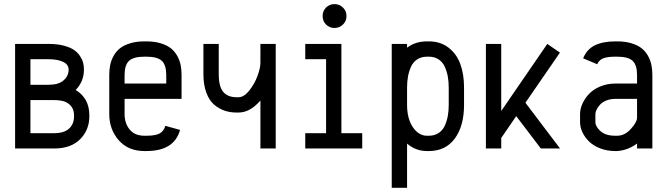

<svg xmlns="http://www.w3.org/2000/svg" viewBox="-20 -710 3191 918"><path d="M52.2 0V-500H212.9Q253.9 -500 285.2 -491.7Q316.4 -483.4 334.2 -470.9Q352.1 -458.5 363 -441.4Q374 -424.3 377.7 -408.9Q381.3 -393.6 381.3 -377Q381.3 -320.3 341.8 -279.8Q407.2 -240.2 407.2 -158.7V-154.3Q407.2 -88.4 363 -44.2Q318.8 0 239.3 0ZM125.5 -73.2H239.3Q286.1 -73.2 310.1 -95Q334 -116.7 334 -154.3V-158.7Q334 -186 319.3 -203.1Q304.7 -220.2 284.7 -225.8Q264.6 -231.4 238.8 -231.4H125.5ZM212.9 -304.7Q260.3 -304.7 284.2 -325.9Q308.1 -347.2 308.1 -377Q308.1 -401.9 281.5 -414.3Q254.9 -426.8 212.9 -426.8H125.5V-304.7Z M575.7 -237.3V-164.6Q575.7 -120.6 599.9 -90.8Q624 -61 670.9 -61H679.7Q726.1 -61 745.1 -73Q764.2 -85 770.5 -108.4L840.8 -88.9Q813.5 12.2 679.7 12.2H670.9Q592.8 12.2 547.6 -39.6Q502.4 -91.3 502.4 -164.6V-351.1Q502.4 -377 506.8 -398.9Q511.2 -420.9 522.9 -442.4Q534.7 -463.9 553.2 -478.8Q571.8 -493.7 601.8 -502.9Q631.8 -512.2 670.9 -512.2H679.7Q718.8 -512.2 748.8 -502.9Q778.8 -493.7 797.4 -478.8Q815.9 -463.9 827.6 -442.4Q839.4 -420.9 843.8 -398.9Q848.1 -377 848.1 -351.1V-237.3ZM774.9 -310.5V-351.1Q774.9 -398.9 753.9 -418.9Q732.9 -439 679.7 -439H670.9Q617.7 -439 596.7 -418.9Q575.7 -398.9 575.7 -351.1V-310.5Z M1225.1 -229.5Q1175.8 -171.9 1120.1 -171.9H1111.3Q1081.5 -171.9 1055.2 -180.4Q1028.8 -189 1004.9 -208.7Q981 -228.5 966.8 -266.1Q952.6 -303.7 952.6 -356V-500H1025.9V-356Q1025.9 -295.4 1047.6 -270.3Q1069.3 -245.1 1111.3 -245.1H1120.1Q1146.5 -245.1 1171.9 -277.1Q1197.3 -309.1 1211.2 -347.2Q1225.1 -385.3 1225.1 -409.7V-500H1298.3V0H1225.1Z M1538.8 -592.8Q1522.5 -609.4 1522.5 -633.3Q1522.5 -657.2 1538.8 -673.8Q1555.2 -690.4 1579.1 -690.4Q1603 -690.4 1619.9 -673.8Q1636.7 -657.2 1636.7 -633.3Q1636.7 -609.4 1619.9 -592.8Q1603 -576.2 1579.1 -576.2Q1555.2 -576.2 1538.8 -592.8ZM1439.5 -500H1612.3V-73.2H1711.9V0H1439.5V-73.2H1539.1V-426.8H1439.5Z M1926.3 -208.5Q1926.3 -142.6 1954.1 -101.8Q1981.9 -61 2021.5 -61H2030.3Q2057.6 -61 2077.1 -74Q2096.7 -86.9 2106.7 -109.1Q2116.7 -131.3 2121.1 -155.8Q2125.5 -180.2 2125.5 -208.5V-291.5Q2125.5 -319.8 2121.1 -344Q2116.7 -368.2 2106.7 -390.6Q2096.7 -413.1 2077.1 -426Q2057.6 -439 2030.3 -439H2021.5Q1994.1 -439 1974.6 -426Q1955.1 -413.1 1945.1 -390.6Q1935.1 -368.2 1930.7 -344Q1926.3 -319.8 1926.3 -291.5ZM1926.3 188H1853V-500H1926.3V-481.9Q1965.8 -512.2 2021.5 -512.2H2030.3Q2085.4 -512.2 2124.3 -482.4Q2163.1 -452.6 2180.9 -403.8Q2198.7 -355 2198.7 -291.5V-208.5Q2198.7 -107.4 2154.5 -47.6Q2110.4 12.2 2030.3 12.2H2021.5Q1967.8 12.2 1926.3 -23.4Z M2376.5 0H2303.2V-500H2376.5V-179.2L2596.7 -500L2657.2 -458.5L2492.2 -218.8L2657.7 0H2565.9L2448.2 -154.8L2376.5 -50.3Z M2921.9 -237.3Q2897.5 -237.3 2877.9 -229Q2858.4 -220.7 2847.9 -208.5Q2837.4 -196.3 2832 -184.8Q2826.7 -173.3 2826.7 -164.6V-126.5Q2826.7 -105.5 2850.8 -83.3Q2875 -61 2921.9 -61H2930.7Q2966.8 -61 2996.3 -93.5Q3025.9 -126 3025.9 -147.5V-237.3ZM2921.9 -512.2H2930.7Q2969.7 -512.2 2999.8 -502.9Q3029.8 -493.7 3048.3 -478.8Q3066.9 -463.9 3078.6 -442.4Q3090.3 -420.9 3094.7 -398.9Q3099.1 -377 3099.1 -351.1V0H3025.9V-23.9Q2983.4 8.3 2930.7 12.2H2921.9Q2883.8 12.2 2851.3 0Q2818.8 -12.2 2797.9 -32.2Q2776.9 -52.2 2765.1 -76.7Q2753.4 -101.1 2753.4 -126.5V-164.6Q2753.4 -189.5 2765.1 -215.1Q2776.9 -240.7 2797.6 -262.2Q2818.4 -283.7 2851.1 -297.1Q2883.8 -310.5 2921.9 -310.5H3025.9V-351.1Q3025.9 -398.9 3004.9 -418.9Q2983.9 -439 2930.7 -439H2921.9Q2881.8 -439 2862.5 -430.4Q2843.3 -421.9 2835.4 -402.8L2768.1 -431.2Q2786.1 -475.1 2825 -493.7Q2863.8 -512.2 2921.9 -512.2Z"/></svg>

Font: Anka/Coder Narrow
Style: Regular
Weight: 400
Width: 3
Monospace: yes
Version: Version 001.100